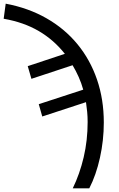

<svg xmlns="http://www.w3.org/2000/svg" viewBox="-106 -785 647 1045"><path d="M290 240Q328 162 349.5 70.5Q371 -21 371 -121Q371 -149 368.5 -176Q366 -203 362 -229L124 -151L105 -218L347 -297Q337 -333 322 -366.5Q307 -400 289 -430L65 -356L45 -425L247 -492Q187 -568 105 -616Q23 -664 -86 -683L-75 -765Q48 -742 147 -685.5Q246 -629 315.5 -544.5Q385 -460 422 -352Q459 -244 459 -118Q459 -21 438 73.5Q417 168 380 240Z"/></svg>

Font: Go Noto Current
Style: Regular
Weight: 400
Designer: Monotype Design Team
Foundry: Monotype Imaging Inc.
Version: Version 2.007; ttfautohint (v1.8) -l 8 -r 50 -G 200 -x 14 -D